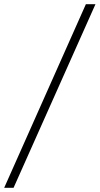

<svg xmlns="http://www.w3.org/2000/svg" viewBox="-104 -780 478 921"><path d="M-84 121 308 -760H354L-39 121Z"/></svg>

Font: Noto Serif SemiCondensed Light
Style: Italic
Weight: 300
Width: 4
Italic angle: -12°
Designer: Monotype Design Team
Foundry: Monotype Imaging Inc.
Version: Version 2.013; ttfautohint (v1.8.4.7-5d5b)